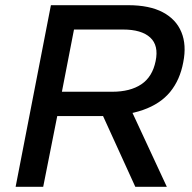

<svg xmlns="http://www.w3.org/2000/svg" viewBox="-20 -720 740 740"><path d="M40.2 0 176.2 -700H473.6Q556.1 -700 607.4 -672.8Q658.7 -645.7 679.1 -596.2Q699.6 -546.7 686.3 -480.1Q673.8 -412.4 636 -366Q598.1 -319.7 531.1 -296.2Q464.2 -272.6 363.1 -272.6H200.6L146.5 0ZM218.6 -366.4H412.4Q481.9 -366.4 524.7 -395.1Q567.4 -423.7 579.8 -484.5Q592.4 -544.7 558.8 -575.5Q525.3 -606.2 454.2 -606.2H265.2ZM501.5 0 372.5 -283 480.9 -305.8 623 0Z"/></svg>

Font: REM Medium
Style: Italic
Weight: 500
Italic angle: -11°
Designer: Octavio Pardo
Foundry: Ashler Design
Version: Version 1.005;gftools[0.9.28]